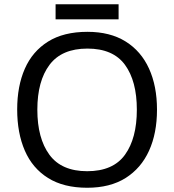

<svg xmlns="http://www.w3.org/2000/svg" viewBox="-20 -875 821 905"><path d="M720 -358Q720 -247 682.5 -164.5Q645 -82 572 -36Q499 10 391 10Q280 10 206.5 -36Q133 -82 97 -165Q61 -248 61 -359Q61 -469 97 -551Q133 -633 206.5 -679Q280 -725 392 -725Q499 -725 572 -679.5Q645 -634 682.5 -551.5Q720 -469 720 -358ZM156 -358Q156 -223 213 -145.5Q270 -68 391 -68Q513 -68 569 -145.5Q625 -223 625 -358Q625 -493 569 -569.5Q513 -646 392 -646Q271 -646 213.5 -569.5Q156 -493 156 -358ZM539 -855V-784H242V-855Z"/></svg>

Font: Noto Sans Old Turkic
Style: Regular
Weight: 400
Designer: Monotype Design Team
Foundry: Monotype Imaging Inc.
Version: Version 2.003; ttfautohint (v1.8.4.7-5d5b)